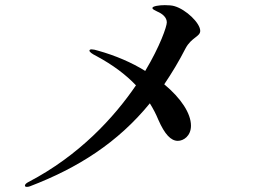

<svg xmlns="http://www.w3.org/2000/svg" viewBox="-20 -721 1040 747"><path d="M759 -601C759 -631 704 -684 659 -697C650 -700 635 -701 621 -701C599 -701 573 -697 573 -690C573 -685 580 -682 592 -676C611 -668 629 -654 629 -634C629 -618 603 -542 545 -445C492 -478 429 -505 361 -524C352 -527 342 -529 336 -529C331 -529 328 -527 328 -524C328 -519 337 -512 355 -503C420 -468 470 -430 509 -389C423 -263 288 -116 91 -13C83 -9 77 -4 77 1C77 4 79 6 84 6C87 6 91 6 96 4C284 -68 438 -166 563 -319C576 -298 587 -277 596 -255C621 -198 645 -173 672 -173C694 -173 723 -192 723 -232C723 -280 684 -339 619 -393C648 -436 676 -482 702 -533C725 -576 759 -578 759 -601Z"/></svg>

Font: Shippori Mincho OTF SemiBold
Style: Regular
Weight: 600
Designer: FONTDASU
Foundry: FONTDASU / Google Inc. / but / Adobe
Version: Version 3.300;hotconv 1.0.109;makeotfexe 2.5.65596